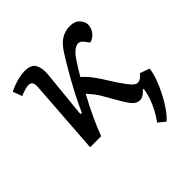

<svg xmlns="http://www.w3.org/2000/svg" viewBox="-190 -680 1019 1019"><g transform="rotate(-45 319.0 -170.5)"><path d="M203 -160Q224 -208 252.5 -262.5Q281 -317 309.5 -366Q338 -415 357 -445Q387 -494 417 -512.5Q447 -531 484 -531Q521 -531 539.5 -510Q558 -489 558 -469Q558 -444 543 -422.5Q528 -401 499 -392L477 -420Q465 -435 451 -435Q440 -435 428 -428.5Q416 -422 400 -405Q389 -392 370.5 -363.5Q352 -335 332 -300Q347 -287 359.5 -273Q372 -259 387.5 -237.5Q403 -216 425 -180Q456 -131 475 -105.5Q494 -80 505.5 -71.5Q517 -63 524 -63Q538 -63 548.5 -70.5Q559 -78 570 -91L623 -72Q621 -45 608 -8Q595 29 575.5 67.5Q556 106 533 139Q510 172 488 191L449 159Q467 135 483.5 104.5Q500 74 511 41.5Q522 9 525 -18L520 -19Q508 -6 496 2.5Q484 11 467 11Q451 11 436.5 -0.5Q422 -12 402 -44.5Q382 -77 347 -139Q333 -165 318 -183.5Q303 -202 289 -217Q255 -155 228 -96Q201 -37 188 0H105L135 -425Q138 -465 106 -465Q87 -465 42 -447L23 -499Q35 -505 55.5 -513Q76 -521 100 -526.5Q124 -532 146 -532Q195 -532 209.5 -503Q224 -474 220 -433L193 -161Z"/></g></svg>

Font: Literata 7pt
Style: Italic
Weight: 400
Italic angle: -2°
Designer: Latin by Veronika Burian and Jose Scaglione. Greek by Irene Vlachou. Cyrillic by Vera Evstafieva
Foundry: TypeTogether
Version: Version 3.002